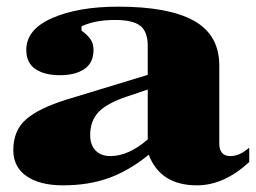

<svg xmlns="http://www.w3.org/2000/svg" viewBox="-20 -542 769 577"><path d="M326 -482Q266 -482 225 -463V-450Q243 -437 252 -424Q261 -411 261 -392Q261 -353 233.5 -334.5Q206 -316 160 -316Q114 -316 86.5 -334.5Q59 -353 59 -392Q59 -454 137.5 -488Q216 -522 335 -522Q487 -522 563 -479.5Q639 -437 639 -345V-110Q639 -93 647 -83Q655 -73 672 -73Q686 -73 699 -78.5Q712 -84 729 -98V-55Q653 15 572 15Q462 15 427 -77Q368 -29 307 -7Q246 15 169 15Q100 15 60 -12.5Q20 -40 20 -91Q20 -150 58.5 -183.5Q97 -217 181 -243L424 -317V-404Q424 -447 401.5 -464.5Q379 -482 326 -482ZM359 -251Q300 -231 275.5 -204.5Q251 -178 251 -136Q251 -107 267 -90Q283 -73 312 -73Q366 -73 424 -123V-273Z"/></svg>

Font: FFF_Oezguer-Guendem
Style: Bold
Weight: 700
Designer: bBox Type GmbH
Foundry: bBox Type GmbH
Version: Version 1.004